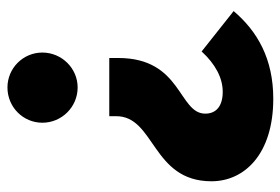

<svg xmlns="http://www.w3.org/2000/svg" viewBox="-142 -612 771 528"><g transform="rotate(90 244.0 -347.5)"><path d="M251 -713C142 -713 66 -670 10 -604L121 -516C156 -554 194 -574 232 -574C270 -574 292 -557 292 -526C292 -452 139 -462 139 -287V-262H299V-281C299 -388 478 -379 478 -543C478 -634 403 -713 251 -713ZM220 -175C167 -175 124 -131 124 -78C124 -25 167 18 220 18C274 18 317 -25 317 -78C317 -131 274 -175 220 -175Z"/></g></svg>

Font: Fira Sans ExtraBold
Style: Regular
Weight: 800
Designer: bBox Type GmbH & Carrois Corporate GbR & Edenspiekermann AG
Foundry: bBox Type GmbH & Carrois Corporate GbR & Edenspiekermann AG
Version: Version 4.300;PS 004.300;hotconv 1.0.88;makeotf.lib2.5.64775